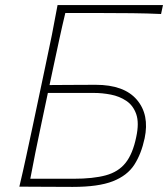

<svg xmlns="http://www.w3.org/2000/svg" viewBox="-20 -733 660 754"><path d="M265.5 1Q202 1 151.8 0.5Q101.5 0 56 0Q70.5 -61 82.5 -117Q94.5 -173 108.5 -238L158 -472.5Q172.5 -539.5 183.8 -596Q195 -652.5 206 -713H620L612.5 -678Q559.5 -680.5 499.2 -681.2Q439 -682 356.5 -682H236.5Q224 -630 213.2 -579.8Q202.5 -529.5 190 -472L174.5 -399Q205 -399 251 -399.5Q297 -400 355.5 -400Q467.5 -400 517.5 -341.2Q567.5 -282.5 548 -190Q535 -129 507.5 -86.2Q480 -43.5 423.2 -21.2Q366.5 1 265.5 1ZM99 -31H268.5Q346 -31 395.5 -44.5Q445 -58 473.2 -93.5Q501.5 -129 515 -195Q527 -250.5 515 -284.8Q503 -319 476 -337Q449 -355 415.2 -361.5Q381.5 -368 350 -368H168L141.5 -242.5Q129 -183.5 119 -134Q109 -84.5 99 -31Z"/></svg>

Font: Commissioner Flair Thin
Style: Italic
Weight: 100
Italic angle: -12°
Designer: Kostas Bartsokas
Foundry: Kostas Bartsokas
Version: Version 1.000; ttfautohint (v1.8.3)